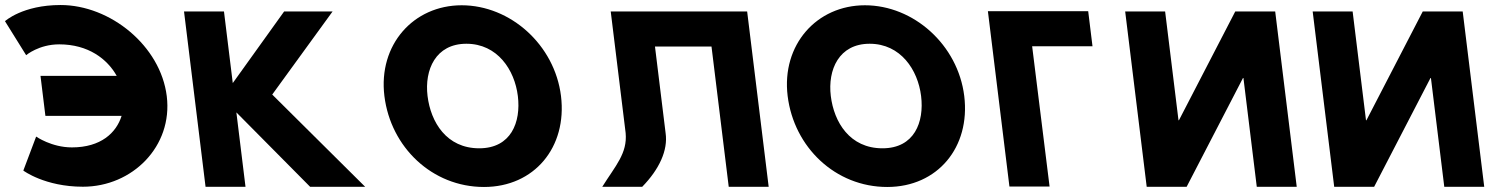

<svg xmlns="http://www.w3.org/2000/svg" viewBox="-49 -748 6032 768"><path d="M238.6 -158.4C354.4 -158.4 416.3 -216.7 437.4 -284.6H132.6L113 -444.4H417.9C380.2 -512.1 304 -570.6 188 -570.6C106.4 -570.6 55.6 -527.3 55.6 -527.3L-29.1 -663.3C-29.1 -663.3 41.2 -727.9 193.3 -727.9C392.2 -727.9 593.3 -564.7 618.1 -363.2C642.7 -162.6 480.6 -1.1 282.6 -1.1C130.4 -1.1 44.3 -65.7 44.3 -65.7L95.6 -201.7C95.6 -201.7 157 -158.4 238.6 -158.4Z M1411.6 -0.9 1039.9 -369.8 1281.3 -702.1H1087.5L882.1 -415.7L846.9 -702.1H687.1L773.2 -0.9H933L896.5 -298.4L1191.4 -0.9Z M1488.6 -363.9C1513.8 -159.1 1679.5 -0.1 1886.9 -0.1C2088.4 -0.1 2220.1 -159.1 2195 -363.9C2169.8 -568.8 1992.3 -726.9 1797.7 -726.9C1604.7 -726.9 1463.5 -568.8 1488.6 -363.9ZM1661.2 -363.9C1648.4 -468.5 1693.3 -573 1816.6 -573C1940.7 -573 2009.6 -468.5 2022.4 -363.9C2035.3 -259.4 1995.4 -154.8 1867.9 -154.8C1737 -154.8 1674 -259.4 1661.2 -363.9Z M2613.4 -215.9 2570.9 -561.9H2797L2865.9 -0.9H3025.7L2939.6 -702.1H2779.8H2553.7H2393.9L2453.6 -215.9C2461 -134.3 2412.7 -85 2360.1 -0.9H2519.9C2587.9 -70.6 2623.5 -147.1 2613.4 -215.9Z M3101.6 -363.9C3126.8 -159.1 3292.5 -0.1 3499.9 -0.1C3701.4 -0.1 3833.1 -159.1 3808 -363.9C3782.8 -568.8 3605.3 -726.9 3410.7 -726.9C3217.7 -726.9 3076.5 -568.8 3101.6 -363.9ZM3274.2 -363.9C3261.4 -468.5 3306.3 -573 3429.6 -573C3553.7 -573 3622.6 -468.5 3635.4 -363.9C3648.3 -259.4 3608.4 -154.8 3480.9 -154.8C3350 -154.8 3287 -259.4 3274.2 -363.9Z M4079.6 -562.9 4149.3 -1.9H3988.7L3902.6 -703.1H4303.8L4321 -562.9Z M4924.7 -436.1H4923L4697.6 -0.9H4537.8L4451.7 -702.1H4611.5L4665 -266.9H4666.7L4892 -702.1H5051.8L5137.9 -0.9H4978.1Z M5674.7 -436.1H5673L5447.6 -0.9H5287.8L5201.7 -702.1H5361.5L5415 -266.9H5416.7L5642 -702.1H5801.8L5887.9 -0.9H5728.1Z"/></svg>

Font: Hussar
Style: BdOpOblOne
Weight: 700
Foundry: Cannot Into Space Fonts
Version: Version 2.00